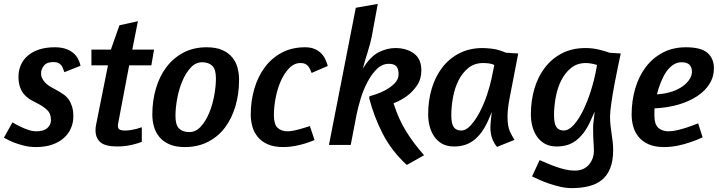

<svg xmlns="http://www.w3.org/2000/svg" viewBox="-25 -745 3695 987"><path d="M257 -502Q288 -502 311 -494.5Q334 -487 350 -474Q366 -461 375.5 -443.5Q385 -426 389 -407L306 -374Q302 -383 299 -392.5Q296 -402 290 -409.5Q284 -417 274.5 -421.5Q265 -426 249 -426Q215 -426 200.5 -407Q186 -388 186 -368Q186 -354 191.5 -343Q197 -332 205 -323Q213 -314 222.5 -307Q232 -300 240 -296L269 -280Q285 -271 300.5 -260.5Q316 -250 327 -235Q338 -220 345 -198.5Q352 -177 352 -146Q352 -114 339.5 -85.5Q327 -57 303 -35.5Q279 -14 243 -1.5Q207 11 159 11Q127 11 97.5 3.5Q68 -4 45 -13Q19 -24 -5 -37L39 -116Q60 -103 82 -93Q100 -84 121.5 -77Q143 -70 162 -70Q200 -70 218.5 -87Q237 -104 237 -127Q237 -161 218.5 -178.5Q200 -196 176 -209L151 -222Q139 -228 125 -237Q111 -246 98.5 -260.5Q86 -275 78 -297Q70 -319 70 -351Q70 -383 82 -410.5Q94 -438 117.5 -458.5Q141 -479 176 -490.5Q211 -502 257 -502Z M445 -490H545L589 -615L684 -636L655 -490H767L753 -409H639L583 -114Q582 -109 581.5 -105.5Q581 -102 581 -99Q581 -85 589 -79.5Q597 -74 619 -74Q633 -74 647.5 -76.5Q662 -79 675 -82Q690 -86 704 -91V-16Q687 -9 667 -4Q650 1 626.5 4.5Q603 8 577 8Q517 8 491.5 -13.5Q466 -35 466 -76Q466 -89 469 -104L530 -409H445Z M1204 -335Q1204 -263 1185.5 -200Q1167 -137 1132 -90Q1097 -43 1044.5 -16Q992 11 925 11Q878 11 846 -3Q814 -17 794.5 -40.5Q775 -64 766.5 -94Q758 -124 758 -156Q758 -227 776.5 -290Q795 -353 830.5 -400Q866 -447 918 -474.5Q970 -502 1037 -502Q1085 -502 1117 -488Q1149 -474 1168.5 -450.5Q1188 -427 1196 -397Q1204 -367 1204 -335ZM877 -149Q877 -102 896 -84Q915 -66 948 -66Q981 -66 1006.5 -93.5Q1032 -121 1049.5 -162.5Q1067 -204 1076 -252.5Q1085 -301 1085 -342Q1085 -389 1066 -407Q1047 -425 1014 -425Q981 -425 955.5 -397.5Q930 -370 912.5 -328.5Q895 -287 886 -239Q877 -191 877 -149Z M1592 -25Q1568 -15 1542 -7Q1519 0 1490.5 5.5Q1462 11 1431 11Q1384 11 1352 -3Q1320 -17 1300.5 -40.5Q1281 -64 1272.5 -94Q1264 -124 1264 -156Q1264 -226 1282.5 -289Q1301 -352 1336.5 -399.5Q1372 -447 1424 -474.5Q1476 -502 1543 -502Q1571 -502 1591.5 -493.5Q1612 -485 1625.5 -471.5Q1639 -458 1647 -441Q1655 -424 1660 -406L1577 -370Q1573 -379 1569 -388.5Q1565 -398 1559 -405Q1553 -412 1544 -416.5Q1535 -421 1520 -421Q1487 -421 1461.5 -394.5Q1436 -368 1418.5 -328.5Q1401 -289 1392 -242Q1383 -195 1383 -153Q1383 -106 1402 -88Q1421 -70 1454 -70Q1467 -70 1486.5 -74Q1506 -78 1524.5 -83.5Q1543 -89 1556 -93L1568 -97Z M1778 0H1666L1804 -705L1917 -725L1886 -557Q1880 -525 1865.5 -479Q1851 -433 1840 -392Q1879 -455 1922 -476.5Q1965 -498 2007 -498Q2065 -498 2103 -470Q2141 -442 2141 -383Q2141 -338 2118.5 -305.5Q2096 -273 2069 -253Q2037 -229 1998 -214Q2011 -173 2026.5 -138.5Q2042 -104 2061.5 -72Q2081 -40 2104 -9.5Q2127 21 2155 53L2066 103Q1988 31 1942.5 -57.5Q1897 -146 1873 -240L1874 -250Q1882 -252 1906.5 -260Q1931 -268 1957 -282Q1983 -296 2003.5 -316.5Q2024 -337 2024 -364Q2024 -390 2013 -403.5Q2002 -417 1974 -417Q1939 -417 1911.5 -389.5Q1884 -362 1863 -321.5Q1842 -281 1828.5 -236Q1815 -191 1808 -156Z M2502 -342 2516 -411Q2504 -417 2488.5 -419Q2473 -421 2459 -421Q2414 -421 2382.5 -395.5Q2351 -370 2331.5 -330.5Q2312 -291 2303.5 -243.5Q2295 -196 2295 -153Q2295 -109 2307.5 -91.5Q2320 -74 2346 -74Q2371 -74 2396 -102Q2421 -130 2442 -170.5Q2463 -211 2478.5 -257.5Q2494 -304 2502 -342ZM2176 -157Q2176 -228 2194.5 -290Q2213 -352 2249 -398.5Q2285 -445 2337 -471.5Q2389 -498 2457 -498Q2474 -498 2505 -494.5Q2536 -491 2576 -474L2639 -470L2594 -237Q2584 -184 2584 -144Q2584 -95 2596.5 -68.5Q2609 -42 2620 -26L2530 10Q2515 -7 2505.5 -32Q2496 -57 2496 -89Q2496 -102 2498 -122.5Q2500 -143 2503 -169L2486 -129Q2469 -90 2449 -63.5Q2429 -37 2406.5 -21Q2384 -5 2359.5 1.5Q2335 8 2309 8Q2273 8 2248 -6Q2223 -20 2207 -43.5Q2191 -67 2183.5 -96.5Q2176 -126 2176 -157Z M3166 -470Q3161 -446 3151.5 -401.5Q3142 -357 3133 -308Q3124 -259 3117.5 -214.5Q3111 -170 3111 -146Q3111 -121 3113.5 -99.5Q3116 -78 3119 -57.5Q3122 -37 3124.5 -16.5Q3127 4 3127 27Q3127 82 3112 119.5Q3097 157 3069.5 179.5Q3042 202 3002.5 212Q2963 222 2915 222Q2886 222 2857 215.5Q2828 209 2801 200Q2774 191 2750.5 180.5Q2727 170 2710 162L2749 78Q2768 86 2790 95.5Q2812 105 2835 113Q2858 121 2882 126.5Q2906 132 2929 132Q2976 132 3002 102Q3028 72 3028 29Q3028 20 3027.5 9.5Q3027 -1 3026 -14.5Q3025 -28 3024.5 -46Q3024 -64 3024 -90Q3024 -106 3027 -127Q3030 -148 3032 -171L3013 -129Q2996 -90 2976 -63.5Q2956 -37 2934 -21Q2912 -5 2887.5 1.5Q2863 8 2837 8Q2801 8 2776 -6Q2751 -20 2735 -43.5Q2719 -67 2711.5 -96.5Q2704 -126 2704 -157Q2704 -228 2722.5 -290Q2741 -352 2777 -398.5Q2813 -445 2865 -471.5Q2917 -498 2985 -498Q3020 -498 3052 -490.5Q3084 -483 3108 -474ZM3041 -394 3044 -411Q3029 -416 3013.5 -418.5Q2998 -421 2987 -421Q2942 -421 2910.5 -395.5Q2879 -370 2859.5 -330.5Q2840 -291 2831.5 -243.5Q2823 -196 2823 -153Q2823 -109 2835.5 -91.5Q2848 -74 2873 -74Q2898 -74 2924 -102.5Q2950 -131 2972.5 -177Q2995 -223 3013 -280Q3031 -337 3041 -394Z M3501 -502Q3579 -502 3612 -473Q3645 -444 3645 -394Q3645 -350 3622.5 -314Q3600 -278 3559.5 -251Q3519 -224 3463 -207.5Q3407 -191 3340 -188Q3339 -179 3339 -170Q3339 -161 3339 -153Q3339 -106 3359 -88Q3379 -70 3412 -70Q3432 -70 3457.5 -76Q3483 -82 3507 -90Q3534 -99 3564 -111L3587 -39Q3557 -25 3524 -14Q3496 -4 3460.5 3.5Q3425 11 3389 11Q3342 11 3310 -3Q3278 -17 3258.5 -40.5Q3239 -64 3230.5 -94Q3222 -124 3222 -156Q3222 -227 3240.5 -290Q3259 -353 3294.5 -400Q3330 -447 3382 -474.5Q3434 -502 3501 -502ZM3352 -260Q3397 -263 3430.5 -274.5Q3464 -286 3486.5 -303Q3509 -320 3520.5 -339Q3532 -358 3532 -376Q3532 -399 3519.5 -412Q3507 -425 3478 -425Q3455 -425 3435 -411.5Q3415 -398 3399.5 -375Q3384 -352 3372 -322Q3360 -292 3352 -260Z"/></svg>

Font: Amaranth
Style: Italic
Weight: 400
Designer: Gesine Todt
Foundry: Gesine Todt
Version: Version 1.001